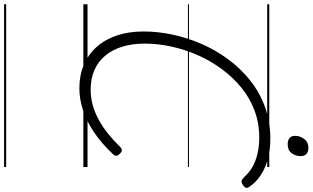

<svg xmlns="http://www.w3.org/2000/svg" viewBox="-308 -808 1495 918"><g transform="rotate(90 439.0 -348.5)"><path d="M401 19Q339 19 289 -2.5Q239 -24 203.5 -64Q168 -104 149 -160.5Q130 -217 130 -288Q130 -356 145 -426.5Q160 -497 189.5 -565Q219 -633 263 -692.5Q307 -752 364 -797.5Q421 -843 491 -868.5Q561 -894 643 -894Q695 -894 738.5 -882.5Q782 -871 816.5 -848.5Q851 -826 874 -792Q880 -783 876.5 -775.5Q873 -768 861 -761Q851 -755 844.5 -756.5Q838 -758 826 -769Q805 -793 776.5 -809Q748 -825 713 -833Q678 -841 636 -841Q568 -841 508 -818.5Q448 -796 398.5 -755.5Q349 -715 309.5 -661.5Q270 -608 243 -546.5Q216 -485 202 -420.5Q188 -356 188 -293Q188 -233 203 -185Q218 -137 246.5 -103.5Q275 -70 315.5 -52.5Q356 -35 408 -35Q447 -35 482.5 -45Q518 -55 552 -73.5Q586 -92 618.5 -118Q651 -144 683 -177Q692 -185 699.5 -184Q707 -183 715 -174Q724 -165 724.5 -158Q725 -151 716 -141Q664 -86 611 -50.5Q558 -15 505.5 2Q453 19 401 19ZM669 -977Q651 -977 640 -985.5Q629 -994 629 -1013Q629 -1036 644 -1056Q659 -1076 686 -1076Q704 -1076 715 -1067Q726 -1058 726 -1039Q726 -1015 712 -996Q698 -977 669 -977ZM0 369H778V379H0ZM0 -20H778V0H0ZM0 -505H778V-500H0ZM0 -889H778V-879H0Z"/></g></svg>

Font: Playwrite HR Guides
Style: Regular
Weight: 400
Designer: Veronika Burian, José Scaglione
Foundry: TypeTogether
Version: Version 1.003